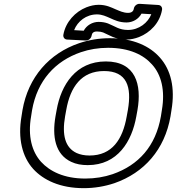

<svg xmlns="http://www.w3.org/2000/svg" viewBox="-20 -945 920 1000"><path d="M818 -339C791 -184 702 -85 567 -38C523 -23 475 -15 424 -15C313 -15 239 -53 194 -102C146 -155 124 -236 142 -339L147 -371C174 -525 267 -627 401 -673C445 -688 492 -696 543 -696C654 -696 728 -659 772 -609C820 -556 841 -475 823 -371ZM868 -339 873 -371C893 -487 870 -581 813 -645C761 -704 675 -746 552 -746C496 -746 443 -737 392 -720C237 -667 127 -544 97 -371L92 -339C72 -224 96 -128 153 -65C206 -7 293 35 416 35C472 35 525 26 576 9C731 -45 838 -166 868 -339ZM437 -85C593 -85 667 -209 690 -339L696 -372C719 -504 687 -625 531 -625C375 -625 298 -503 275 -372L269 -339C251 -235 267 -141 351 -102C376 -90 405 -85 437 -85ZM446 -135C419 -135 397 -140 379 -148C319 -176 302 -242 319 -339L325 -372C346 -492 404 -575 522 -575C641 -575 667 -493 646 -372L640 -339C619 -219 564 -135 446 -135ZM639 -828C672 -828 702 -846 717 -874L768 -871C751 -827 704 -789 647 -789C600 -789 582 -807 542 -823C528 -828 512 -831 494 -831C461 -831 431 -813 416 -785L366 -788C384 -834 429 -870 485 -870C512 -870 532 -860 555 -850C575 -841 601 -828 639 -828ZM647 -878C622 -878 603 -888 581 -897C560 -906 534 -920 494 -920C472 -920 451 -915 430 -907C372 -884 322 -831 310 -764C308 -752 315 -740 329 -739L426 -734C442 -733 455 -746 457 -759C459 -773 467 -781 485 -781C498 -781 509 -779 517 -776C547 -764 578 -739 639 -739C661 -739 683 -744 704 -752C762 -775 812 -825 824 -894C826 -906 819 -918 805 -919L708 -925C692 -926 679 -913 677 -900C675 -887 666 -878 647 -878Z"/></svg>

Font: Asimov
Style: XWidOuIt
Weight: 500
Designer: Google
Version: Version 2.000980; 2014